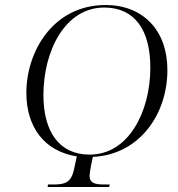

<svg xmlns="http://www.w3.org/2000/svg" viewBox="-20 -745 708 765"><path d="M170 0H415L417 -10H393C356 -10 337 -17 337 -44C337 -52 339 -66 343 -87L350 -120C533 -128 647 -287 647 -466C647 -625 549 -725 401 -725C191 -725 85 -539 85 -375C85 -240 156 -142 286 -122L276 -75C265 -18 240 -10 195 -10H171ZM337 -129C214 -129 153 -223 153 -366C153 -543 240 -715 395 -715C517 -715 580 -625 579 -472C578 -302 494 -129 337 -129Z"/></svg>

Font: Noto Serif Display SemiCondensed Light
Style: Italic
Weight: 300
Width: 4
Italic angle: -12°
Designer: Monotype Design Team
Foundry: Monotype Imaging Inc.
Version: Version 2.009